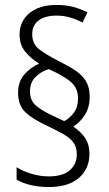

<svg xmlns="http://www.w3.org/2000/svg" viewBox="-20 -781 440 775"><path d="M53 -407Q53 -451 78 -480Q103 -509 138 -524Q103 -546 81 -573.5Q59 -601 59 -641Q59 -695 99 -728Q139 -761 208 -761Q246 -761 276 -753Q306 -745 333 -731L313 -690Q291 -702 264.5 -710Q238 -718 208 -718Q162 -718 136 -698.5Q110 -679 110 -643Q110 -604 137.5 -582.5Q165 -561 214 -536Q253 -517 282 -498Q311 -479 326.5 -454Q342 -429 342 -391Q342 -348 323 -318Q304 -288 276 -270Q308 -248 324.5 -222.5Q341 -197 341 -160Q341 -99 298 -62.5Q255 -26 177 -26Q138 -26 104 -34Q70 -42 47 -56V-106Q72 -90 107 -79.5Q142 -69 177 -69Q234 -69 262 -94Q290 -119 290 -158Q290 -187 276 -206Q262 -225 235 -240Q208 -255 169 -274Q114 -299 83.5 -327Q53 -355 53 -407ZM101 -412Q101 -375 126 -354Q151 -333 195 -313L239 -292Q262 -304 278.5 -326.5Q295 -349 295 -384Q295 -423 269 -447.5Q243 -472 177 -502Q146 -493 123.5 -470.5Q101 -448 101 -412Z"/></svg>

Font: Noto Sans Condensed Light
Style: Regular
Weight: 300
Width: 3
Designer: Monotype Design Team
Foundry: Monotype Imaging Inc.
Version: Version 2.013; ttfautohint (v1.8.4.7-5d5b)